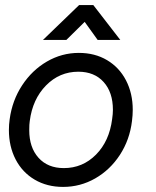

<svg xmlns="http://www.w3.org/2000/svg" viewBox="-20 -725 613 755"><path d="M15 -214Q15 -235 18 -256Q28 -330 67 -389.5Q106 -449 164.5 -483Q223 -517 290 -517Q353 -517 401 -488.5Q449 -460 475.5 -409Q502 -358 502 -293Q502 -272 499 -249Q490 -175 451.5 -116Q413 -57 354.5 -23.5Q296 10 228 10Q165 10 116.5 -18.5Q68 -47 41.5 -98Q15 -149 15 -214ZM421 -257Q424 -277 424 -293Q424 -362 387.5 -402.5Q351 -443 288 -443Q214 -443 161 -389Q108 -335 97 -249Q95 -237 95 -213Q95 -145 131.5 -104.5Q168 -64 231 -64Q305 -64 357.5 -117Q410 -170 421 -257ZM291 -705H347L453 -568H364L313 -639L241 -568H149Z"/></svg>

Font: Bellota
Style: Bold Italic
Weight: 700
Italic angle: -7.5°
Designer: Kemie Guaida
Foundry: Kemie Guaida
Version: Version 4.001